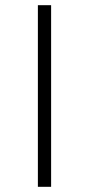

<svg xmlns="http://www.w3.org/2000/svg" viewBox="-20 -720 343 740"><path d="M126 0V-700H177V0Z"/></svg>

Font: Montserrat Z Light
Style: Regular
Weight: 300
Designer: Julieta Ulanovsky
Foundry: Julieta Ulanovsky
Version: Version 8.000